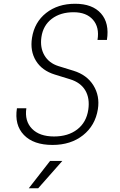

<svg xmlns="http://www.w3.org/2000/svg" viewBox="-20 -760 640 1020"><path d="M259 10Q158 10 107 -43Q56 -96 70 -185H120Q110 -117 150 -76Q190 -35 267 -35Q342 -35 390.5 -72.5Q439 -110 449 -177Q458 -238 433 -280Q408 -322 352 -339L271 -364Q203 -385 171 -437Q139 -489 150 -559Q163 -642 225 -691Q287 -740 379 -740Q471 -740 516.5 -688.5Q562 -637 548 -548H498Q509 -615 474 -655Q439 -695 371 -695Q301 -695 255 -660Q209 -625 200 -563Q192 -507 216 -466Q240 -425 290 -409L371 -384Q442 -362 476.5 -306Q511 -250 500 -180Q486 -93 421 -41.5Q356 10 259 10ZM133 240 246 95H311L183 240Z"/></svg>

Font: NKDuy Mono Thin
Style: Italic
Weight: 100
Italic angle: -9°
Monospace: yes
Designer: NKDuy
Foundry: NKDuy
Version: Version 2.251; ttfautohint (v1.8.4.7-5d5b)